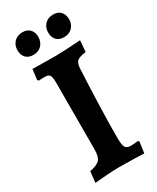

<svg xmlns="http://www.w3.org/2000/svg" viewBox="-212 -891 789 962"><g transform="rotate(-30 182.5 -409.5)"><path d="M37.5 8.8 44.4 -54.7Q88.7 -63.7 103.2 -80.6Q117.6 -97.4 117.6 -138.9L118.2 -525.6Q118.2 -557.1 110.9 -567.7Q103.6 -578.2 82.1 -578.2Q75.5 -578.2 65.3 -577.7Q55.1 -577.2 47.3 -576.7L42.2 -585.2L49.6 -643.2Q82.4 -642.6 119.9 -642.1Q157.4 -641.5 187.5 -641.5Q206.7 -641.5 244.4 -643.6Q282.1 -645.6 328.3 -648.7L322.9 -583.4Q285.1 -578.4 272.4 -567.8Q259.7 -557.2 257.7 -528.7Q255.1 -480.9 252.8 -427.2Q250.6 -373.6 248.8 -319.8Q247 -266.1 246.2 -217.6Q245.5 -169.2 245.5 -131.8Q245.5 -90.9 253.3 -77.2Q261.2 -63.4 284.1 -63.4Q295.4 -63.4 307.4 -64.4Q319.5 -65.4 327.6 -66.4L332.3 -59.7L323.3 3.5Q301.2 2.5 273 1.7Q244.7 1 218.4 0.5Q192.2 0 176.1 0Q152.7 0 114.3 2.6Q76 5.2 37.5 8.8ZM267.6 -701.5Q239 -701.5 224 -718.1Q209 -734.8 209 -761.2Q209 -790.2 227 -809Q245.1 -827.8 275.2 -827.8Q303.3 -827.8 318.3 -811.2Q333.4 -794.6 333.4 -768.2Q333.4 -739.1 315.3 -720.3Q297.2 -701.5 267.6 -701.5ZM89.4 -701.5Q61.3 -701.5 46.3 -718.1Q31.3 -734.8 31.3 -761.2Q31.3 -790.2 49.3 -809Q67.4 -827.8 97.5 -827.8Q125.6 -827.8 140.6 -811.2Q155.6 -794.6 155.6 -768.2Q155.6 -739.1 137.6 -720.3Q119.5 -701.5 89.4 -701.5Z"/></g></svg>

Font: Alegreya
Style: Regular
Weight: 400
Designer: Juan Pablo del Peral
Foundry: Huerta Tipografica
Version: Version 2.009